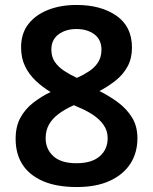

<svg xmlns="http://www.w3.org/2000/svg" viewBox="-20 -744 617 774"><path d="M289 -724Q387 -724 449.5 -680.5Q512 -637 512 -552Q512 -509 494.5 -476.5Q477 -444 447 -420Q417 -396 381 -377Q421 -357 456 -331Q491 -305 512.5 -270Q534 -235 534 -187Q534 -128 505.5 -84Q477 -40 422.5 -15Q368 10 290 10Q208 10 153 -14Q98 -38 70.5 -81Q43 -124 43 -184Q43 -234 62 -269Q81 -304 113.5 -329.5Q146 -355 184 -373Q151 -393 124 -418.5Q97 -444 81 -477Q65 -510 65 -553Q65 -609 94 -646.5Q123 -684 173.5 -704Q224 -724 289 -724ZM164 -187Q164 -143 195 -114.5Q226 -86 288 -86Q350 -86 382 -114Q414 -142 414 -187Q414 -217 397.5 -240.5Q381 -264 353.5 -282Q326 -300 293 -313L278 -320Q242 -304 216.5 -285Q191 -266 177.5 -242Q164 -218 164 -187ZM288 -627Q245 -627 216 -605.5Q187 -584 187 -544Q187 -515 201 -494.5Q215 -474 238.5 -458.5Q262 -443 290 -430Q317 -442 339.5 -457Q362 -472 375.5 -493Q389 -514 389 -544Q389 -584 360.5 -605.5Q332 -627 288 -627Z"/></svg>

Font: Noto Sans Khmer SemiBold
Style: Regular
Weight: 600
Version: Version 2.003